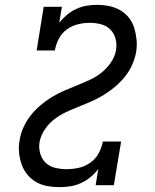

<svg xmlns="http://www.w3.org/2000/svg" viewBox="-20 -763 640 791"><path d="M225 8Q199 8 174.5 3.5Q150 -1 129 -13Q108 -25 92.5 -44Q77 -63 69 -86Q61 -109 58.5 -134.5Q56 -160 61 -186Q65 -213 77 -239Q89 -265 106.5 -287.5Q124 -310 146.5 -329Q169 -348 193.5 -363Q218 -378 244.5 -389.5Q271 -401 297.5 -411.5Q324 -422 350 -434Q376 -446 398.5 -464Q421 -482 437.5 -506.5Q454 -531 458 -557Q462 -581 456 -603.5Q450 -626 434.5 -641.5Q419 -657 396.5 -663Q374 -669 350 -669Q326 -669 301 -663Q276 -657 255 -641.5Q234 -626 222 -602.5Q210 -579 206 -555H131L160 -735H235L224 -669Q238 -687 256 -702Q274 -717 295 -726.5Q316 -736 337 -739.5Q358 -743 380 -743Q405 -743 429.5 -738Q454 -733 475 -721Q496 -709 511 -690Q526 -671 533 -648Q540 -625 542.5 -600Q545 -575 541 -549Q536 -522 524.5 -496Q513 -470 495 -447.5Q477 -425 454.5 -406Q432 -387 407.5 -372Q383 -357 357 -345.5Q331 -334 304.5 -323.5Q278 -313 252 -301Q226 -289 203.5 -271.5Q181 -254 164.5 -229.5Q148 -205 143 -178Q139 -154 145.5 -131Q152 -108 168 -92.5Q184 -77 207.5 -71.5Q231 -66 255 -66Q279 -66 304 -71.5Q329 -77 351.5 -92.5Q374 -108 386.5 -131.5Q399 -155 404 -180H479L449 0H374L385 -67Q371 -48 352.5 -33Q334 -18 313 -8.5Q292 1 269.5 4.5Q247 8 225 8Z"/></svg>

Font: Iosevka HT Extended
Style: Italic
Weight: 400
Width: 7
Italic angle: -9°
Monospace: yes
Designer: Belleve Invis
Foundry: Belleve Invis
Version: Version 32.3.0; ttfautohint (v1.8.4)